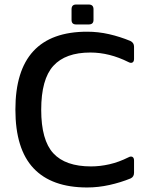

<svg xmlns="http://www.w3.org/2000/svg" viewBox="-20 -818 665 848"><path d="M365 10Q208 10 128 -75Q48 -160 48 -334Q48 -678 365 -678Q414 -678 462 -667Q510 -656 556 -637Q572 -629 572 -612V-558Q572 -546 565 -542Q558 -538 547 -544Q463 -586 379 -586Q269 -586 215.5 -527Q162 -468 162 -333Q162 -199 215.5 -141Q269 -83 382 -83Q422 -83 463.5 -92.5Q505 -102 547 -123Q558 -129 565 -125Q572 -121 572 -109V-55Q572 -37 557 -30Q513 -12 463.5 -1Q414 10 365 10ZM316 -710Q296 -710 296 -730V-777Q296 -798 316 -798H372Q393 -798 393 -777V-730Q393 -710 372 -710Z"/></svg>

Font: Pitagon Sans Medium
Style: Regular
Weight: 500
Designer: Travis Tran
Foundry: Pitagon
Version: Version 1.001; ttfautohint (v1.8.4.7-5d5b);gftools[0.9.26]